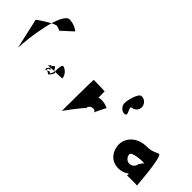

<svg xmlns="http://www.w3.org/2000/svg" viewBox="22 -1896 2797 2797"><g transform="rotate(45 1420.5 -498.0)"><path d="M14 -662 120 -190C124 -378 206 -1022 366 -1015C478 -1010 545 -948 541 -948L370 -792C366 -792 332 -813 296 -818C240 -823 10 -662 14 -662Z M894 -331C891 -328 607 -322 611 -319C636 -374 619 -316 622 -318C643 -377 653 -343 653 -343C699 -421 714 -350 728 -326C763 -361 733 -268 706 -252C705 -298 660 -248 640 -257C655 -319 668 -286 675 -292C699 -353 678 -300 675 -304C693 -367 666 -306 663 -304C667 -349 630 -277 614 -262C630 -316 622 -248 627 -243C672 -280 686 -217 716 -234C774 -314 765 -301 745 -336C746 -430 755 -484 790 -464C834 -450 887 -403 894 -331Z M1222 7C1222 7 1443 -295 1443 -265C1443 -252 1435 -341 1522 -341C1568 -341 1569 -306 1569 -306C1565 -306 1655 -489 1655 -484C1655 -479 1601 -515 1522 -515C1396 -515 1354 -404 1394 -404C1434 -404 1461 -436 1464 -476L1462 -634C1462 -638 1236 -641 1231 -641C1226 -641 1222 3 1222 7Z M1787 -722C1787 -658 1838 -605 1901 -605C1964 -605 1853 -608 1911 -612C1969 -612 1853 -746 1911 -746C1969 -750 2014 -802 2009 -862C2004 -922 1950 -970 1892 -966C1834 -966 1787 -782 1787 -722Z M2765 3C2765 3 2728 -536 2668 -552C2604 -529 2564 -499 2464 -499C2276 -499 2154 -374 2154 -233C2154 -138 2215 19 2397 19C2458 19 2514 -2 2560 -37V2C2560 -2 2765 -1 2765 3ZM2364 -243C2364 -296 2597 -313 2618 -297C2587 -297 2561 -215 2561 -243C2561 -190 2517 -143 2463 -143C2409 -143 2364 -190 2364 -243Z"/></g></svg>

Font: PlasticEraser
Style: Regular
Weight: 400
Foundry: Cannot Into Space Fonts
Version: Version 0.43